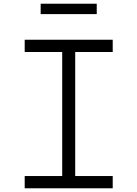

<svg xmlns="http://www.w3.org/2000/svg" viewBox="-20 -1014 740 1034"><path d="M113 0V-66H315V-734H113V-800H587V-734H385V-66H587V0ZM199 -938V-994H501V-938Z"/></svg>

Font: Martian Mono SemiExpanded ExtraLight
Style: Regular
Weight: 250
Monospace: yes
Version: Version 0.930